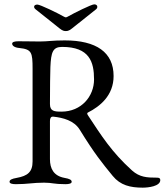

<svg xmlns="http://www.w3.org/2000/svg" viewBox="-20 -843 758 884"><path d="M152 -822C143 -822 137 -818 137 -812C137 -808 139 -804 144 -800L242 -722C262 -706 268 -700 283 -700C298 -700 304 -706 324 -722L422 -800C427 -804 428 -808 428 -812C428 -818 423 -823 414 -823C401 -823 319 -782 293 -767C289 -765 286 -763 283 -763C280 -763 278 -765 273 -767C247 -782 165 -822 152 -822ZM637 21C662 21 718 15 718 -14C718 -22 713 -25 703 -25C656 -25 623 -27 588 -58C494 -143 447 -218 385 -312C381 -318 380 -323 385 -325C440 -353 503 -403 503 -493C503 -602 424 -657 278 -657C220 -657 201 -652 163 -652C122 -652 119 -653 65 -653C48 -653 36 -650 36 -642C36 -633 46 -624 69 -622C126 -616 130 -602 130 -526V-100C130 -51 107 -33 57 -24C34 -20 24 -15 24 -6C24 2 36 5 53 5C107 5 132 -2 183 -2C221 -2 227 5 281 5C298 5 310 2 310 -6C310 -15 300 -20 277 -24C227 -33 210 -67 210 -110V-286C210 -298 214 -307 225 -306C271 -301 321 -288 347 -246C416 -134 450 -93 499 -33C534 10 580 21 637 21ZM263 -329C230 -329 210 -331 210 -364C210 -444 211 -500 212 -534C215 -603 223 -627 266 -627C392 -627 413 -558 413 -477C413 -400 355 -329 263 -329Z"/></svg>

Font: EB Garamond
Style: Regular
Weight: 400
Designer: Georg Duffner and Octavio Pardo
Foundry: Georg Duffner
Version: Version 1.000;PS 001.000;hotconv 1.0.88;makeotf.lib2.5.64775